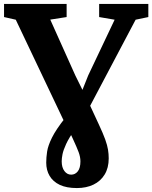

<svg xmlns="http://www.w3.org/2000/svg" viewBox="-40 -763 772 974"><path d="M350 191Q297.5 191 263.2 174.8Q229 158.5 211.8 129.5Q194.5 100.5 194.5 62Q194.5 36 199 6Q203.5 -24 223.8 -65Q244 -106 291.5 -166L369 -284L407.5 -380.5L541.5 -663L463 -676.5V-743H712.5V-676.5L648 -663L385.5 -166L340 -106.5Q309.5 -63 295.5 -32.5Q281.5 -2 277.2 19Q273 40 273 55.5Q273 86.5 286.8 104.8Q300.5 123 321 123Q341.5 123 354.8 106Q368 89 368 55.5Q368 33.5 359 9.2Q350 -15 331 -56L310.5 -100L287.5 -142L40 -663L-19.5 -676.5V-743H298V-676.5L215 -663.5L342 -380.5L406.5 -250L461.5 -131.5Q483 -85.5 493.8 -55.5Q504.5 -25.5 508 -3.5Q511.5 18.5 511.5 40.5Q511.5 88.5 491 122.2Q470.5 156 434.2 173.5Q398 191 350 191Z"/></svg>

Font: Merriweather Light 18pt ExtraBold
Style: Regular
Weight: 800
Version: Version 2.100